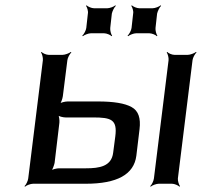

<svg xmlns="http://www.w3.org/2000/svg" viewBox="-20 -690 765 721"><path d="M648 -20 703 -464C704 -473 712 -488 718 -493L716 -495C710 -490 694 -484 685 -484H635C626 -484 612 -490 608 -495L606 -493C610 -488 614 -473 613 -464L558 -20C557 -11 550 4 544 9L546 11C551 6 567 0 576 0H626C635 0 649 6 654 11L656 9C652 4 647 -11 648 -20ZM302 0C420 0 483 -35 492 -105L504 -205C509 -246 500 -274 474 -288C449 -302 407 -309 348 -309H234C225 -309 207 -305 202 -300L204 -298C209 -303 215 -320 216 -329L233 -464C234 -473 242 -488 248 -493L246 -495C240 -490 224 -484 215 -484H163C154 -484 140 -490 136 -495L134 -493C138 -488 142 -473 141 -464L86 -20C85 -11 78 4 72 9L74 11C79 6 95 0 104 0H302ZM303 -58H202C193 -58 176 -54 170 -49L172 -47C177 -52 183 -69 185 -78L203 -229C204 -238 202 -255 198 -260L196 -258C200 -253 217 -249 226 -249H329C398 -249 421 -241 413 -178L405 -117C399 -65 353 -58 303 -58ZM394 -585 400 -639C402 -648 409 -663 415 -668L413 -670C408 -665 392 -659 383 -659H333C324 -659 310 -665 305 -670L303 -668C307 -663 312 -648 310 -639L304 -585C303 -576 295 -561 289 -556L291 -554C297 -559 312 -565 321 -565H371C380 -565 395 -559 399 -554L401 -556C397 -561 393 -576 394 -585ZM564 -585 570 -639C572 -648 579 -663 585 -668L583 -670C578 -665 562 -659 553 -659H503C494 -659 480 -665 475 -670L473 -668C477 -663 482 -648 480 -639L474 -585C473 -576 465 -561 459 -556L461 -554C467 -559 482 -565 491 -565H541C550 -565 565 -559 569 -554L571 -556C567 -561 563 -576 564 -585Z"/></svg>

Font: Gamestation Storm Oblique 
Style: Italic
Weight: 400
Designer: Jonas Hecksher
Foundry: Jonas Hecksher, Playtypeª, e-types AS
Version: Version 1.003